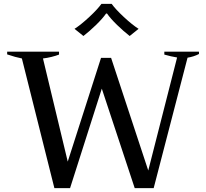

<svg xmlns="http://www.w3.org/2000/svg" viewBox="-20 -967 1065 992"><path d="M365 -818Q398 -839 441 -879Q484 -919 504 -947H557Q577 -919 620 -879Q663 -839 696 -818L650 -781Q619 -805 585 -838Q551 -871 533 -897H528Q510 -871 476 -838Q442 -805 411 -781ZM93 -665Q61 -671 17 -686V-700H285V-685Q270 -679 246 -673Q222 -667 202 -665L330 -132L502 -668H554L746 -86L895 -670Q864 -675 829 -685V-700H1008V-688Q981 -674 949 -669L774 5H676L506 -509L342 5H261Z"/></svg>

Font: Trirong Medium
Style: Regular
Weight: 500
Designer: Katatrad Team
Foundry: CadsonDemak
Version: Version 1.001